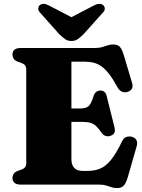

<svg xmlns="http://www.w3.org/2000/svg" viewBox="-20 -946 730 984"><path d="M259.5 -390H389.5Q421 -390 434.5 -402.5Q448 -415 458.5 -451Q463.5 -467.5 472.8 -474.8Q482 -482 494.5 -482Q520.5 -482 527 -453L566.5 -294.5Q571 -276.5 566.5 -266Q562 -255.5 547.5 -250.5Q534 -245.5 522 -249Q510 -252.5 501.5 -264.5Q485.5 -288 472 -300.2Q458.5 -312.5 442 -317Q425.5 -321.5 399.5 -321.5H259.5ZM44 -667Q44 -682.5 54.2 -691.2Q64.5 -700 86 -700H465.5Q488.5 -700 503.2 -704.5Q518 -709 531 -713.5Q544 -718 561.5 -718Q583.5 -718 594.5 -705.5Q605.5 -693 614 -665L656.5 -522.5Q662 -505 656.8 -493.2Q651.5 -481.5 636 -476Q618.5 -470 604.8 -476.2Q591 -482.5 582 -499Q560 -539.5 540.5 -565Q521 -590.5 501.5 -604.8Q482 -619 460.5 -624.5Q439 -630 412.5 -630H346V-130Q346 -100 361 -85Q376 -70 404 -70H427.5Q464.5 -70 493.5 -82Q522.5 -94 549 -126.8Q575.5 -159.5 605.5 -221.5Q613 -237.5 625.5 -243Q638 -248.5 653.5 -245.5Q670.5 -242 678.2 -229.8Q686 -217.5 681 -198.5L634 -35Q626 -8 614.5 5Q603 18 579.5 18Q564 18 551.5 13.5Q539 9 523.8 4.5Q508.5 0 486 0H86Q64.5 0 54.2 -9Q44 -18 44 -33Q44 -59.5 69.5 -69.5L89 -76.5Q102 -81 108.2 -88.8Q114.5 -96.5 114.5 -109V-591Q114.5 -603.5 108.2 -611.2Q102 -619 89 -623.5L69.5 -630.5Q44 -640.5 44 -667ZM394 -833 232.5 -917Q202 -934 183.5 -919.5Q177 -913.5 176 -902.5Q175 -891.5 187 -879.5L284 -770.5Q300 -755.5 313 -745.8Q326 -736 346 -736Q366 -736 379.2 -745.8Q392.5 -755.5 408 -770.5L505.5 -879.5Q518 -891.5 517 -902.5Q516 -913.5 509 -919.5Q490.5 -934 459.5 -917L298 -833Z"/></svg>

Font: Fraunces Black
Style: Regular
Weight: 900
Version: Version 1.000;[b76b70a41]